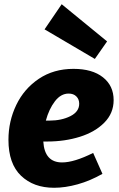

<svg xmlns="http://www.w3.org/2000/svg" viewBox="-20 -876 562 909"><path d="M203 -206H185Q191 -107 274 -107Q331 -107 421 -152L465 -53Q407 -20 348 -3.5Q289 13 236 13Q139 13 79.5 -44Q20 -101 20 -214Q20 -302 57 -379Q94 -456 164 -503Q234 -550 328 -550Q417 -550 467.5 -510Q518 -470 518 -402Q518 -340 474 -295.5Q430 -251 358.5 -228.5Q287 -206 203 -206ZM197 -305H214Q271 -305 313 -326Q355 -347 355 -385Q355 -406 341.5 -419.5Q328 -433 305 -433Q268 -433 240 -396.5Q212 -360 197 -305ZM191 -737 272 -856 487 -680 429 -597Z"/></svg>

Font: Bitter Pro ExtraBold
Style: Italic
Weight: 800
Italic angle: -9°
Designer: Sol Matas, and Bitter project Authors
Foundry: Sol Matas
Version: Version 1.010